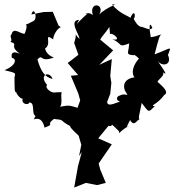

<svg xmlns="http://www.w3.org/2000/svg" viewBox="-30 -575 795 862"><path d="M233 -460 207 -522 166 -521 111 -510C123 -553 143 -487 117 -479C48 -441 110 -498 81 -424C66 -419 30 -457 22 -421C10 -413 29 -395 17 -387C57 -375 6 -372 60 -333C6 -358 26 -306 24 -315C45 -312 44 -281 -10 -260C49 -246 38 -247 35 -227C36 -164 34 -164 45 -159C38 -160 72 -115 76 -139C57 -112 95 -98 102 -115C135 -114 100 -43 146 -54C118 -80 150 -86 122 -40C116 -34 157 -63 170 -2C221 -21 172 -11 212 -41C262 -36 238 -36 271 -17C308 5 254 -30 323 34L335 75L325 125L337 108L320 172L303 267L356 246L406 256L445 246L420 186L413 159L472 73L411 46L457 -10C486 -2 453 -37 504 14C504 34 507 11 550 -10C542 -5 530 9 554 -36C573 -3 584 -37 596 -39C590 -51 596 -56 606 -113C641 -67 635 -70 665 -98C639 -101 675 -104 708 -149C728 -160 707 -182 677 -208C682 -220 721 -243 694 -256C726 -232 715 -246 674 -307C695 -271 745 -282 724 -328C741 -373 741 -359 664 -331C684 -407 686 -416 696 -421C666 -413 679 -413 647 -408C640 -442 638 -487 654 -450C643 -434 616 -455 601 -455C572 -466 560 -529 560 -492C583 -475 579 -551 555 -494C555 -501 508 -511 473 -555C510 -557 453 -548 416 -510C443 -561 367 -569 387 -507C366 -526 338 -509 364 -515C307 -465 308 -452 325 -486C278 -483 325 -423 327 -400C292 -432 323 -443 303 -382L322 -329L274 -292L321 -238L288 -235L322 -154L330 -124L318 -91C274 -105 276 -101 240 -96C252 -114 241 -144 247 -161C177 -162 192 -146 238 -163C202 -146 167 -184 182 -193C141 -239 193 -260 206 -220C171 -230 154 -253 138 -308C165 -336 146 -292 212 -317C153 -336 176 -404 170 -356C208 -376 161 -432 209 -398C207 -411 225 -447 243 -453ZM464 -422C475 -431 523 -388 473 -399C523 -380 496 -359 550 -380C548 -336 531 -330 571 -327C569 -335 601 -309 592 -310C544 -254 575 -210 589 -229C532 -228 519 -196 531 -168C554 -133 535 -160 510 -147C484 -140 496 -116 515 -119C503 -122 452 -88 451 -118L465 -154L470 -203L465 -234L472 -310L416 -284L478 -349L420 -397C428 -414 439 -420 461 -454Z"/></svg>

Font: Asimov Aggro
Style: Medium
Weight: 500
Designer: Google
Version: Version 2.000980; 2014